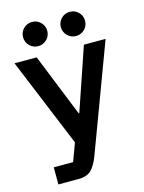

<svg xmlns="http://www.w3.org/2000/svg" viewBox="-131 -770 786 1047"><g transform="rotate(-15 262.0 -246.5)"><path d="M65 200V103.3H174.2L211.7 1.7L5 -500H130L272.5 -145.8H275.8L396.7 -500H519.2L332.5 0L294.2 102.5Q275.8 150.8 251.7 175.4Q227.5 200 177.5 200ZM368.3 -556.7Q340 -556.7 320 -576.7Q300 -596.7 300 -625Q300 -653.3 320 -673.3Q340 -693.3 368.3 -693.3Q396.7 -693.3 416.7 -673.3Q436.7 -653.3 436.7 -625Q436.7 -596.7 416.7 -576.7Q396.7 -556.7 368.3 -556.7ZM155 -556.7Q126.7 -556.7 106.7 -576.7Q86.7 -596.7 86.7 -625Q86.7 -653.3 106.7 -673.3Q126.7 -693.3 155 -693.3Q183.3 -693.3 203.3 -673.3Q223.3 -653.3 223.3 -625Q223.3 -596.7 203.3 -576.7Q183.3 -556.7 155 -556.7Z"/></g></svg>

Font: Funnel Sans Light SemiBold
Style: Regular
Weight: 600
Version: Version 1.000